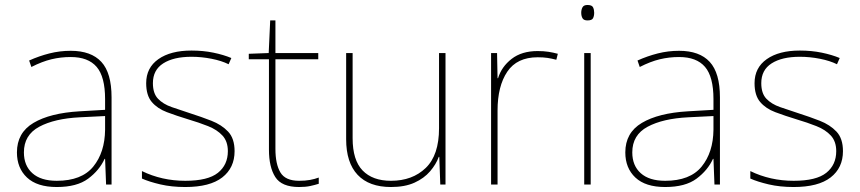

<svg xmlns="http://www.w3.org/2000/svg" viewBox="-20 -741 3452 771"><path d="M264 -537Q346 -537 387 -492.5Q428 -448 428 -350V0H406L402 -103H400Q379 -57 334 -23.5Q289 10 208 10Q129 10 88.5 -28Q48 -66 48 -129Q48 -208 114.5 -247.5Q181 -287 299 -294L402 -300V-343Q402 -433 368 -472.5Q334 -512 264 -512Q224 -512 186.5 -503Q149 -494 106 -472L97 -498Q137 -516 178.5 -526.5Q220 -537 264 -537ZM301 -270Q199 -265 137.5 -232Q76 -199 76 -129Q76 -76 110 -45.5Q144 -15 208 -15Q308 -15 354.5 -72Q401 -129 402 -220V-275Z M922 -134Q922 -67 872.5 -28.5Q823 10 724 10Q669 10 624 -0.5Q579 -11 550 -24V-54Q630 -15 724 -15Q815 -15 855 -47Q895 -79 895 -134Q895 -173 873.5 -196.5Q852 -220 815.5 -234.5Q779 -249 735 -262Q689 -276 650.5 -290.5Q612 -305 589.5 -331.5Q567 -358 567 -407Q567 -469 616 -503.5Q665 -538 749 -538Q796 -538 837 -529.5Q878 -521 909 -508L898 -483Q870 -497 829.5 -505Q789 -513 749 -513Q677 -513 635.5 -486.5Q594 -460 594 -407Q594 -366 614.5 -344.5Q635 -323 669.5 -311Q704 -299 744 -286Q788 -272 829 -256Q870 -240 896 -212.5Q922 -185 922 -134Z M1181 -15Q1206 -15 1225 -18.5Q1244 -22 1260 -28V-3Q1244 2 1225.5 6Q1207 10 1181 10Q1111 10 1085.5 -30Q1060 -70 1060 -140V-503H979V-525L1059 -528L1065 -659H1086V-528H1258V-503H1086V-143Q1086 -82 1106 -48.5Q1126 -15 1181 -15Z M1769 -528V0H1748L1744 -111H1742Q1731 -81 1707 -53Q1683 -25 1644.5 -7.5Q1606 10 1550 10Q1462 10 1416 -39Q1370 -88 1370 -182V-528H1396V-186Q1396 -98 1436 -56.5Q1476 -15 1550 -15Q1636 -15 1689.5 -66.5Q1743 -118 1743 -226V-528Z M2139 -536Q2163 -536 2182.5 -533Q2202 -530 2220 -525L2214 -501Q2195 -506 2178.5 -508.5Q2162 -511 2139 -511Q2056 -511 2017 -453Q1978 -395 1978 -297V0H1952V-528H1976L1978 -427H1980Q1994 -473 2034.5 -504.5Q2075 -536 2139 -536Z M2339 -721Q2357 -721 2361.5 -711.5Q2366 -702 2366 -690Q2366 -677 2361.5 -668Q2357 -659 2339 -659Q2324 -659 2319 -668Q2314 -677 2314 -690Q2314 -702 2319 -711.5Q2324 -721 2339 -721ZM2352 -528V0H2326V-528Z M2707 -537Q2789 -537 2830 -492.5Q2871 -448 2871 -350V0H2849L2845 -103H2843Q2822 -57 2777 -23.5Q2732 10 2651 10Q2572 10 2531.5 -28Q2491 -66 2491 -129Q2491 -208 2557.5 -247.5Q2624 -287 2742 -294L2845 -300V-343Q2845 -433 2811 -472.5Q2777 -512 2707 -512Q2667 -512 2629.5 -503Q2592 -494 2549 -472L2540 -498Q2580 -516 2621.5 -526.5Q2663 -537 2707 -537ZM2744 -270Q2642 -265 2580.5 -232Q2519 -199 2519 -129Q2519 -76 2553 -45.5Q2587 -15 2651 -15Q2751 -15 2797.5 -72Q2844 -129 2845 -220V-275Z M3365 -134Q3365 -67 3315.5 -28.5Q3266 10 3167 10Q3112 10 3067 -0.5Q3022 -11 2993 -24V-54Q3073 -15 3167 -15Q3258 -15 3298 -47Q3338 -79 3338 -134Q3338 -173 3316.5 -196.5Q3295 -220 3258.5 -234.5Q3222 -249 3178 -262Q3132 -276 3093.5 -290.5Q3055 -305 3032.5 -331.5Q3010 -358 3010 -407Q3010 -469 3059 -503.5Q3108 -538 3192 -538Q3239 -538 3280 -529.5Q3321 -521 3352 -508L3341 -483Q3313 -497 3272.5 -505Q3232 -513 3192 -513Q3120 -513 3078.5 -486.5Q3037 -460 3037 -407Q3037 -366 3057.5 -344.5Q3078 -323 3112.5 -311Q3147 -299 3187 -286Q3231 -272 3272 -256Q3313 -240 3339 -212.5Q3365 -185 3365 -134Z"/></svg>

Font: Noto Sans Khmer UI Thin
Style: Regular
Weight: 100
Designer: Danh Hong and the Monotype Design Team
Foundry: Monotype Imaging Inc.
Version: Version 2.002; ttfautohint (v1.8.4.7-5d5b)